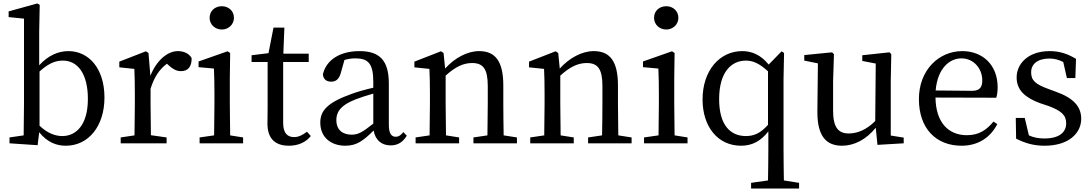

<svg xmlns="http://www.w3.org/2000/svg" viewBox="-20 -830 6324 1112"><path d="M209 -416C269 -471 311 -479 345 -479C429 -479 489 -404 489 -257C489 -104 419 -42 341 -42C299 -42 254 -59 209 -102ZM207 -646 210 -802 196 -810 30 -764V-731L119 -722V-230C119 -179 118 -102 117 -46L35 -34V0L198 11L207 -64C256 -3 311 14 361 14C493 14 585 -100 585 -265C585 -434 494 -534 376 -534C318 -534 259 -509 207 -452Z M840 -523 825 -533 671 -473V-440L758 -431C760 -387 761 -349 761 -287V-230C761 -179 760 -101 759 -46L679 -34V0H945V-34L854 -47C853 -103 852 -179 852 -230V-316C873 -383 902 -428 947 -461L960 -449C981 -430 1002 -418 1028 -418C1072 -418 1090 -447 1090 -493C1077 -519 1045 -534 1011 -534C950 -534 887 -481 851 -391Z M1265 -659C1303 -659 1335 -688 1335 -727C1335 -767 1303 -794 1265 -794C1225 -794 1194 -767 1194 -727C1194 -688 1225 -659 1265 -659ZM1313 -46C1312 -102 1311 -179 1311 -230V-377L1313 -523L1298 -533L1130 -474V-441L1219 -433C1221 -385 1222 -349 1222 -288V-230C1222 -179 1221 -102 1220 -46L1136 -34V0H1388V-34Z M1758 -67C1729 -46 1709 -36 1683 -36C1644 -36 1620 -60 1620 -118V-471H1768V-519H1621L1627 -670H1564L1535 -522L1437 -510V-471H1530V-205C1530 -164 1529 -140 1529 -114C1529 -26 1575 14 1653 14C1709 14 1752 -7 1780 -42Z M2142 -114C2081 -66 2056 -50 2017 -50C1966 -50 1928 -76 1928 -135C1928 -175 1945 -218 2041 -255C2065 -264 2103 -277 2142 -288ZM2316 -65C2302 -48 2290 -38 2272 -38C2247 -38 2232 -56 2232 -108V-346C2232 -482 2177 -534 2062 -534C1949 -534 1869 -483 1850 -399C1853 -372 1869 -357 1899 -357C1927 -357 1945 -374 1954 -408L1975 -483C1998 -489 2018 -492 2037 -492C2111 -492 2142 -464 2142 -356V-322C2098 -312 2051 -299 2016 -286C1873 -235 1835 -187 1835 -120C1835 -32 1900 14 1980 14C2046 14 2084 -15 2144 -74C2153 -21 2188 12 2242 12C2280 12 2311 -3 2336 -44Z M2897 -46C2896 -101 2895 -177 2895 -230V-335C2895 -476 2848 -534 2755 -534C2687 -534 2614 -495 2558 -433L2549 -523L2534 -533L2380 -473V-440L2467 -431C2469 -387 2470 -349 2470 -287V-230C2470 -179 2469 -102 2468 -46L2387 -34V0H2639V-34L2563 -46C2562 -102 2561 -179 2561 -230V-392C2618 -444 2665 -465 2714 -465C2778 -465 2805 -431 2805 -332V-230C2805 -177 2804 -101 2803 -46L2722 -34V0H2974V-34Z M3561 -46C3560 -101 3559 -177 3559 -230V-335C3559 -476 3512 -534 3419 -534C3351 -534 3278 -495 3222 -433L3213 -523L3198 -533L3044 -473V-440L3131 -431C3133 -387 3134 -349 3134 -287V-230C3134 -179 3133 -102 3132 -46L3051 -34V0H3303V-34L3227 -46C3226 -102 3225 -179 3225 -230V-392C3282 -444 3329 -465 3378 -465C3442 -465 3469 -431 3469 -332V-230C3469 -177 3468 -101 3467 -46L3386 -34V0H3638V-34Z M3839 -659C3877 -659 3909 -688 3909 -727C3909 -767 3877 -794 3839 -794C3799 -794 3768 -767 3768 -727C3768 -688 3799 -659 3839 -659ZM3887 -46C3886 -102 3885 -179 3885 -230V-377L3887 -523L3872 -533L3704 -474V-441L3793 -433C3795 -385 3796 -349 3796 -288V-230C3796 -179 3795 -102 3794 -46L3710 -34V0H3962V-34Z M4428 -107C4384 -58 4347 -42 4300 -42C4211 -42 4145 -104 4145 -256C4145 -413 4216 -479 4300 -479C4339 -479 4377 -464 4428 -417ZM4520 215C4519 154 4518 92 4518 31V-374L4521 -523L4507 -533L4432 -456C4385 -514 4332 -534 4279 -534C4148 -534 4049 -422 4049 -254C4049 -94 4139 14 4272 14C4335 14 4386 -12 4430 -69V31C4430 91 4429 153 4428 215L4330 229V262H4608V229Z M5139 -45V-361L5142 -516L5132 -527L4974 -510V-477L5052 -462L5049 -129C5001 -81 4949 -57 4896 -57C4836 -57 4805 -91 4805 -189V-361L4810 -516L4799 -527L4638 -511V-479L4717 -463L4714 -184C4713 -38 4768 14 4857 14C4926 14 4996 -21 5052 -90L5062 9L5214 0V-33Z M5399 -306C5410 -436 5481 -492 5548 -492C5619 -492 5669 -433 5669 -365C5669 -329 5658 -304 5610 -304ZM5750 -264C5755 -279 5758 -300 5758 -325C5758 -454 5671 -534 5553 -534C5418 -534 5302 -425 5302 -256C5302 -85 5402 14 5549 14C5646 14 5716 -34 5756 -111L5734 -126C5695 -79 5652 -47 5580 -47C5473 -47 5400 -120 5398 -265Z M6054 -314C5980 -341 5952 -362 5952 -411C5952 -459 5989 -491 6059 -491C6086 -491 6112 -484 6138 -471L6159 -378H6208L6212 -489C6164 -518 6118 -534 6059 -534C5936 -534 5868 -462 5868 -381C5868 -306 5921 -263 6002 -233L6053 -216C6125 -189 6155 -164 6155 -116C6155 -64 6115 -28 6029 -28C5994 -28 5965 -34 5939 -46L5915 -147H5863L5865 -27C5919 0 5967 14 6030 14C6169 14 6242 -58 6242 -142C6242 -211 6200 -262 6092 -300Z"/></svg>

Font: Source Han Serif JP Medium
Style: Regular
Weight: 500
Designer: Ryoko NISHIZUKA 西塚涼子 (kana & ideographs); Frank Grießhammer (Latin, Greek & Cyrillic); Wenlong ZHANG 张文龙 (bopomofo); San
Foundry: Adobe Systems Incorporated
Version: Version 1.001;PS 1.001;hotconv 16.6.54;makeotf.lib2.5.65590